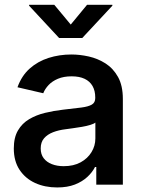

<svg xmlns="http://www.w3.org/2000/svg" viewBox="-20 -784 611 815"><path d="M222.7 11.7Q170.4 11.7 128.9 -7.3Q87.4 -26.4 63 -63.2Q38.6 -100.1 38.6 -153.8Q38.6 -200.2 56.2 -230.2Q73.7 -260.3 103.8 -278.1Q133.8 -295.9 171.1 -304.9Q208.5 -314 247.6 -318.4Q295.9 -323.7 325.7 -327.6Q355.5 -331.5 369.9 -340.1Q384.3 -348.6 384.3 -367.7V-370.1Q384.3 -398.9 372.8 -418.9Q361.3 -439 339.1 -449.5Q316.9 -460 284.2 -460Q250.5 -460 226.1 -449.7Q201.7 -439.5 186.3 -423.1Q170.9 -406.7 163.6 -388.2L54.2 -413.6Q71.8 -462.4 106 -492.9Q140.1 -523.4 186 -538.1Q231.9 -552.7 283.2 -552.7Q318.8 -552.7 356.9 -544.2Q395 -535.6 427.7 -514.9Q460.4 -494.1 481 -457.3Q501.5 -420.4 501.5 -363.8V0H388.7V-75.2H383.3Q372.1 -52.7 350.8 -33Q329.6 -13.2 297.9 -0.7Q266.1 11.7 222.7 11.7ZM250.5 -78.6Q292.5 -78.6 322.3 -95Q352.1 -111.3 368.4 -138.2Q384.8 -165 384.8 -196.3V-263.7Q378.4 -258.3 363 -253.7Q347.7 -249 327.9 -245.6Q308.1 -242.2 289.6 -239.7Q271 -237.3 258.3 -235.4Q229 -231.9 205.1 -222.7Q181.2 -213.4 167 -197Q152.8 -180.7 152.8 -153.8Q152.8 -128.9 165.5 -112.3Q178.2 -95.7 200.2 -87.2Q222.2 -78.6 250.5 -78.6ZM210.4 -763.7 280.3 -679.7 349.6 -763.7H457V-759.8L329.1 -622.6H231L103.5 -759.8V-763.7Z"/></svg>

Font: Inter Cardless
Style: Medium
Weight: 500
Designer: Rasmus Andersson
Foundry: rsms
Version: Version 4.001;git-9221beed3